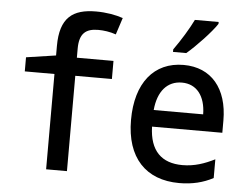

<svg xmlns="http://www.w3.org/2000/svg" viewBox="-53 -832 1167 909"><g transform="rotate(5 530.0 -378.0)"><path d="M197 0H296V-453H470V-539H296V-582C296 -655 327 -679 386 -679C411 -679 442 -675 470 -665L496 -745C461 -757 416 -765 368 -765C257 -765 197 -721 197 -586V-541L56 -520V-453H197Z M747 -618V-606H810C854 -643 924 -717 950 -757V-766H837C815 -721 782 -667 747 -618ZM830 10C892 10 944 -3 991 -28V-117C943 -93 895 -76 838 -76C739 -76 682 -130 679 -245H1013V-303C1013 -455 935 -549 803 -549C662 -549 577 -444 577 -268C577 -89 671 10 830 10ZM915 -324H680C688 -414 733 -465 802 -465C873 -465 914 -410 915 -324Z"/></g></svg>

Font: Noto Sans Mono Condensed Medium
Style: Regular
Weight: 500
Width: 3
Designer: Monotype Design Team
Foundry: Monotype Imaging Inc.
Version: Version 2.014